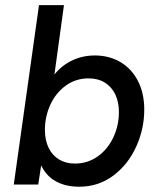

<svg xmlns="http://www.w3.org/2000/svg" viewBox="-20 -717 624 746"><path d="M140 -74.5 128.5 0H33.5L131.5 -697H228.5L191.5 -427.5Q220 -463 260.5 -482.2Q301 -501.5 348.5 -501.5Q404 -501.5 447.5 -476Q491 -450.5 515.8 -402.8Q540.5 -355 540.5 -291Q540.5 -216 509 -146.8Q477.5 -77.5 420 -34.5Q362.5 8.5 287.5 8.5Q235.5 8.5 197.5 -12.2Q159.5 -33 140 -74.5ZM442 -281.5Q442 -321 427.8 -350.5Q413.5 -380 387 -396.2Q360.5 -412.5 324.5 -412.5Q274.5 -412.5 235.8 -384.5Q197 -356.5 175.8 -310.5Q154.5 -264.5 154.5 -212Q154.5 -172.5 168.8 -143Q183 -113.5 209.2 -97.5Q235.5 -81.5 271 -81.5Q321 -81.5 360 -109.5Q399 -137.5 420.5 -183.5Q442 -229.5 442 -281.5Z"/></svg>

Font: HK Grotesk Medium
Style: Italic
Weight: 500
Italic angle: -8°
Designer: Alfredo Marco Pradil
Foundry: Hanken Design Co.
Version: Version 3.004